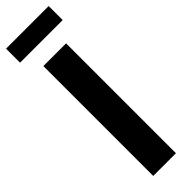

<svg xmlns="http://www.w3.org/2000/svg" viewBox="-320 -904 899 899"><g transform="rotate(-45 129.0 -454.5)"><path d="M204.6 -727.5V0H54.2V-727.5ZM270.5 -908.7V-815.9H-11.7V-908.7Z"/></g></svg>

Font: Inter Display
Style: Bold
Weight: 700
Designer: Rasmus Andersson
Foundry: rsms
Version: Version 4.001;git-9221beed3